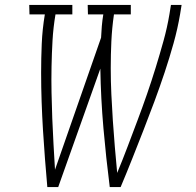

<svg xmlns="http://www.w3.org/2000/svg" viewBox="-20 -755 790 775"><path d="M171 0Q166 -57 161.5 -114.5Q157 -172 153.5 -229.5Q150 -287 148 -345Q146 -403 146 -461.5Q146 -520 148.5 -578.5Q151 -637 161 -697H99L98 -735H272V-697H204Q195 -644 192 -591Q189 -538 188 -485.5Q187 -433 188 -381Q189 -329 191 -277Q193 -225 196 -173Q199 -121 202 -70L388 -603Q389 -626 391 -649.5Q393 -673 397 -697H335L334 -735H508V-697H440Q432 -642 429.5 -588Q427 -534 427 -480.5Q427 -427 429.5 -374Q432 -321 435.5 -268Q439 -215 443.5 -162.5Q448 -110 453 -57Q475 -110 495 -163Q515 -216 535 -269Q555 -322 573.5 -375.5Q592 -429 608.5 -482.5Q625 -536 640 -590Q655 -644 664 -698L670 -735H713L707 -698Q697 -639 680.5 -580Q664 -521 644.5 -462.5Q625 -404 603.5 -346Q582 -288 559.5 -230.5Q537 -173 514 -115Q491 -57 467 0H423Q408 -118 397.5 -237.5Q387 -357 385 -478L215 0Z"/></svg>

Font: Iosevka Etoile Extralight
Style: Italic
Weight: 200
Italic angle: -9°
Designer: Belleve Invis
Foundry: Belleve Invis
Version: Version 22.1.2; ttfautohint (v1.8.4)